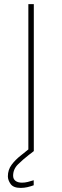

<svg xmlns="http://www.w3.org/2000/svg" viewBox="-20 -731 301 929"><path d="M143.6 0H117.2V-710.9H143.6ZM80.1 178.2Q44.9 178.2 31.5 159.4Q18.1 140.6 18.1 122.1Q18.1 90.8 36.1 66.4Q54.2 42 80.3 21.7Q106.4 1.5 129.9 -18.1L143.6 0Q137.7 4.9 131.8 9.3Q126 13.7 120.1 18.1Q91.3 40.5 67.4 64Q43.5 87.4 43.5 119.1Q43.5 135.3 54.9 144Q66.4 152.8 86.4 152.8Q100.1 152.8 114 149.4Q127.9 146 143.1 141.1V165.5Q127.9 170.9 112.3 174.6Q96.7 178.2 80.1 178.2Z"/></svg>

Font: Heebo Thin
Style: Regular
Weight: 250
Designer: Oded Ezer
Foundry: Ezer Type House
Version: Version 3.100